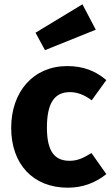

<svg xmlns="http://www.w3.org/2000/svg" viewBox="-20 -855 519 892"><path d="M145 -703 189 -622 425 -717 363 -835ZM292 -548C135 -548 32 -429 32 -261C32 -93 133 17 295 17C362 17 421 -4 474 -46L405 -144C364 -119 339 -108 303 -108C235 -108 198 -150 198 -262C198 -378 234 -427 305 -427C339 -427 373 -414 406 -389L474 -483C422 -527 365 -548 292 -548Z"/></svg>

Font: Fira Sans
Style: Bold
Weight: 700
Designer: Carrois Corporate & Edenspiekermann AG
Foundry: Carrois Corporate GbR & Edenspiekermann AG
Version: Version 4.203